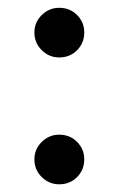

<svg xmlns="http://www.w3.org/2000/svg" viewBox="-20 -474 308 499"><path d="M133.8 -324.7Q107.6 -324.7 88.5 -343.6Q69.4 -362.4 69.4 -389.7Q69.4 -416 88.5 -434.9Q107.6 -453.7 133.8 -453.7Q161.8 -453.7 180.4 -434.9Q199 -416 199 -389.7Q199 -362.4 180.4 -343.6Q161.8 -324.7 133.8 -324.7ZM133.8 5Q107.6 5 88.5 -13.8Q69.4 -32.7 69.4 -60Q69.4 -86.3 88.5 -105.1Q107.6 -124 133.8 -124Q161.8 -124 180.4 -105.1Q199 -86.3 199 -60Q199 -32.7 180.4 -13.8Q161.8 5 133.8 5Z"/></svg>

Font: TikTok Sans Light
Style: Regular
Weight: 300
Version: Version 4.000